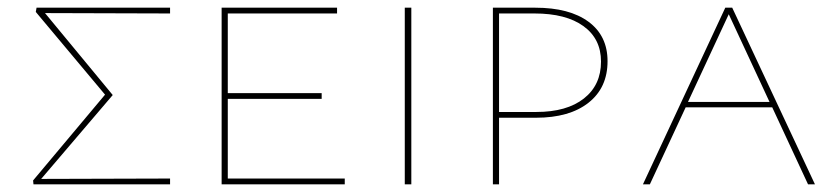

<svg xmlns="http://www.w3.org/2000/svg" viewBox="-20 -479 2177 499"><path d="M422 -444 97 -445 273 -232 87 -14 422 -15V0H67L66 -10L253 -233L73 -448L75 -459H422Z M876 -15V0H556V-459H856V-444H572V-237H816V-222H572V-15Z M1032 -459H1049V0H1032Z M1559 -320Q1559 -251 1509.5 -212Q1460 -173 1373 -173H1277V0H1261V-459H1371Q1460 -459 1509.5 -422.5Q1559 -386 1559 -320ZM1542 -319Q1542 -378 1496.5 -411Q1451 -444 1369 -444H1277V-188H1374Q1453 -188 1497.5 -223Q1542 -258 1542 -319Z M1987 -200H1762L1669 0H1651L1865 -459H1883L2098 0H2080ZM1980 -214 1874 -442 1768 -214Z"/></svg>

Font: Ysabeau SC Thin
Style: Regular
Weight: 200
Designer: Christian Thalmann (Catharsis Fonts)
Version: Version 0.003